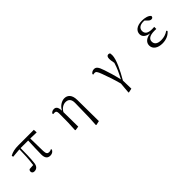

<svg xmlns="http://www.w3.org/2000/svg" viewBox="297 -1865 3407 3407"><g transform="rotate(-45 2000.0 -162.0)"><path d="M682 15C725 15 756 -6 775 -42L766 -60C750 -50 735 -44 710 -44C672 -44 650 -64 648 -132L642 -453L799 -449L796 -517H410C315 -517 251 -502 192 -468L199 -438L370 -453C368 -337 364 -211 345 -83C309 -82 279 -80 251 -77C236 -67 229 -54 229 -34C229 -6 249 13 282 13C341 13 380 -24 386 -102C398 -212 400 -337 400 -454H590C585 -328 579 -205 579 -114C579 -21 618 15 682 15Z M1634 201 1643 207 1721 190 1716 -345C1715 -485 1646 -531 1572 -531C1515 -531 1430 -490 1389 -403C1385 -500 1355 -527 1305 -527C1270 -527 1244 -509 1231 -488L1237 -470C1249 -473 1258 -473 1269 -473C1305 -473 1319 -456 1319 -403L1317 -178L1308 3L1317 11L1393 0L1389 -368C1426 -436 1488 -468 1540 -468C1608 -468 1654 -431 1651 -331L1644 16Z M2451 201 2460 207 2536 190 2531 -17C2623 -175 2717 -361 2717 -470C2717 -488 2716 -501 2713 -516C2704 -526 2696 -531 2679 -531C2649 -531 2631 -509 2631 -462C2631 -436 2634 -412 2646 -347C2615 -243 2577 -165 2521 -57C2490 -193 2456 -299 2430 -377C2390 -501 2358 -525 2311 -525C2276 -525 2249 -509 2229 -482L2237 -463C2247 -467 2258 -469 2269 -469C2306 -469 2319 -454 2355 -357C2386 -270 2429 -156 2469 -5Z M3496 15C3593 15 3670 -24 3714 -80L3700 -99C3648 -62 3588 -43 3521 -43C3427 -43 3381 -80 3381 -143C3381 -200 3421 -247 3552 -247C3562 -247 3572 -247 3598 -246V-298C3574 -296 3559 -296 3542 -296C3433 -296 3393 -337 3393 -398C3393 -460 3440 -501 3526 -501L3555 -500L3598 -457C3624 -432 3638 -427 3661 -427C3684 -427 3702 -444 3699 -472C3666 -513 3593 -531 3521 -531C3385 -531 3321 -466 3321 -391C3321 -331 3364 -283 3465 -268C3348 -252 3300 -195 3300 -127C3300 -39 3379 15 3496 15Z"/></g></svg>

Font: Harano Aji Mincho TW
Style: Regular
Weight: 400
Foundry: Masamichi Hosoda
Version: HaranoAjiMinchoTW-Regular version 20230610;ttx 4.39.4